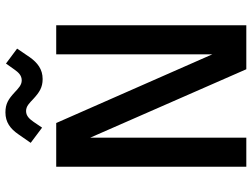

<svg xmlns="http://www.w3.org/2000/svg" viewBox="-130 -797 927 707"><g transform="rotate(-90 333.5 -443.5)"><path d="M73 0H180V-575L432 0H594V-700H487V-125L234 -700H73ZM161 -794 217 -752 238 -783C248 -797 259 -811 278 -811C296 -811 307 -799 323 -784C347 -762 365 -750 396 -750C432 -750 456 -769 476 -797L508 -844L453 -885L431 -854C421 -840 410 -827 391 -827C374 -827 362 -839 347 -853C322 -876 305 -887 273 -887C237 -887 213 -869 193 -840Z"/></g></svg>

Font: Meta Space Medium
Style: Regular
Weight: 500
Designer: Meta Pool / Florian Karsten
Foundry: Meta Pool / Florian Karsten
Version: Version 2.000;Glyphs 3.1.1 (3137)